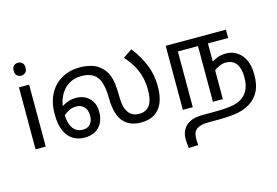

<svg xmlns="http://www.w3.org/2000/svg" viewBox="-126 -1010 2313 1604"><g transform="rotate(-15 1030.0 -208.0)"><path d="M173 -536V0H85V-536ZM130 -737Q150 -737 165.5 -723.5Q181 -710 181 -681Q181 -653 165.5 -639Q150 -625 130 -625Q108 -625 93 -639Q78 -653 78 -681Q78 -710 93 -723.5Q108 -737 130 -737Z M507 12Q454 12 410 -14Q366 -40 340.5 -96.5Q315 -153 315 -242Q315 -323 339 -384Q363 -445 405 -485.5Q447 -526 501.5 -546Q556 -566 617 -566Q665 -566 715 -553Q765 -540 803 -502Q831 -475 846.5 -440Q862 -405 868.5 -359Q875 -313 875 -252Q875 -217 878.5 -188Q882 -159 891 -136Q900 -113 916 -95Q931 -79 952 -70.5Q973 -62 1002 -62Q1035 -62 1062 -78Q1089 -94 1105 -132Q1121 -170 1121 -237Q1121 -303 1105 -359Q1089 -415 1060.5 -461.5Q1032 -508 996 -547L1074 -600Q1136 -521 1172 -434Q1208 -347 1208 -244Q1208 -159 1183.5 -102Q1159 -45 1112 -16.5Q1065 12 995 12Q952 12 916.5 -0.5Q881 -13 855 -38Q823 -68 806 -121Q789 -174 788 -250Q788 -286 784 -324Q780 -362 768 -396.5Q756 -431 730 -455Q710 -473 682 -482.5Q654 -492 613 -492Q544 -492 495 -458.5Q446 -425 420 -366.5Q394 -308 394 -232Q394 -168 409.5 -129Q425 -90 451.5 -73Q478 -56 511 -56Q538 -56 557.5 -67.5Q577 -79 587.5 -101Q598 -123 598 -155Q598 -205 572 -231.5Q546 -258 505 -258Q465 -258 430 -237Q395 -216 366 -184L351 -248Q381 -283 425.5 -305.5Q470 -328 519 -328Q591 -328 635.5 -284Q680 -240 680 -165Q680 -110 659 -70Q638 -30 599.5 -9Q561 12 507 12Z M1828 -362Q1879 -362 1920.5 -336Q1962 -310 1987 -259Q2012 -208 2012 -134Q2012 -44 1986 8Q1960 60 1913 94Q1881 117 1839.5 131Q1798 145 1744 150.5Q1690 156 1618 156H1543Q1501 156 1478 162Q1455 168 1438 179Q1422 190 1413 210Q1404 230 1404 263Q1404 278 1405 291.5Q1406 305 1407 317L1325 321Q1322 303 1320 281.5Q1318 260 1318 243Q1318 199 1334 168.5Q1350 138 1375 119Q1393 106 1412.5 98.5Q1432 91 1457.5 87.5Q1483 84 1516 84H1609Q1691 84 1742.5 77Q1794 70 1826 54.5Q1858 39 1881 14Q1901 -8 1913.5 -43.5Q1926 -79 1926 -131Q1926 -183 1912.5 -218Q1899 -253 1872.5 -271Q1846 -289 1807 -289Q1779 -289 1750.5 -276.5Q1722 -264 1701 -247L1698 -322Q1724 -338 1756 -350Q1788 -362 1828 -362ZM1359 0V-554H1880V-482H1705V0H1619V-482H1445V0Z"/></g></svg>

Font: hextamil15
Style: Book
Weight: 400
Designer: Jelle Bosma - Monotype Design Team
Foundry: Monotype Imaging Inc.
Version: Version 2.003